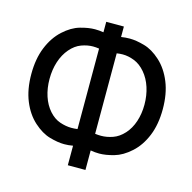

<svg xmlns="http://www.w3.org/2000/svg" viewBox="-105 -825 931 931"><g transform="rotate(15 360.0 -360.0)"><path d="M315.5 0V-98Q293.5 -94 272 -94Q239.5 -94 198.5 -105.8Q157.5 -117.5 117.2 -153.8Q77 -190 53.5 -247.5Q30 -305 30 -381.5Q30 -458.5 53.5 -516.2Q77 -574 117.2 -610.8Q157.5 -647.5 198.8 -659.2Q240 -671 272.5 -671Q294 -671 315.5 -667.5V-720H404V-667.5Q425.5 -671 447 -671Q479.5 -671 521 -659.2Q562.5 -647.5 602.8 -610.8Q643 -574 666.5 -516.2Q690 -458.5 690 -381.5Q690 -305 666.5 -247.5Q643 -190 602.8 -153.8Q562.5 -117.5 521.2 -105.8Q480 -94 447.5 -94Q426 -94 404 -98V0ZM315.5 -181.5V-585.5Q299.5 -588 285 -588Q257 -588 227 -577Q197 -566 172.2 -537.2Q147.5 -508.5 134.5 -468.5Q121.5 -428.5 121.5 -381.5Q121.5 -335 134.5 -295.5Q147.5 -256 172.2 -228Q197 -200 227 -189.8Q257 -179.5 285 -179.5Q300 -179.5 315.5 -181.5ZM404 -181.5Q419.5 -179.5 434 -179.5Q462.5 -179.5 492.5 -190Q522.5 -200.5 547.5 -228Q572.5 -255.5 585.5 -294.8Q598.5 -334 598.5 -379.5Q598.5 -425.5 585.5 -465.8Q572.5 -506 547.5 -535.2Q522.5 -564.5 492.5 -576.2Q462.5 -588 434 -588Q419.5 -588 404 -585.5Z"/></g></svg>

Font: Cns Manrope Med
Style: Regular
Weight: 500
Designer: Mikhail Sharanda
Foundry: Mikhail Sharanda
Version: Version 4.504